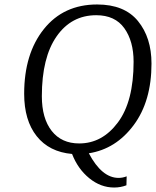

<svg xmlns="http://www.w3.org/2000/svg" viewBox="-20 -679 697 858"><path d="M657 -395Q657 -227 577.5 -120Q498 -13 377 6Q435 116 510 116Q528 116 546 109L545 149Q519 159 490 159Q430 159 379 117.5Q328 76 302 9Q200 0 144 -70.5Q88 -141 88 -260Q88 -439 176 -549Q264 -659 414 -659Q536 -659 596.5 -585Q657 -511 657 -395ZM577 -403Q577 -495 535.5 -553Q494 -611 410 -611Q299 -611 233 -516.5Q167 -422 167 -249Q167 -150 211 -94Q255 -38 334 -38Q437 -38 507 -132Q577 -226 577 -403Z"/></svg>

Font: Arsenal
Style: Italic
Weight: 400
Italic angle: -9.10001°
Designer: Andrij Shevchenko
Foundry: Stairsfor
Version: Version 2.001;PS 002.001;hotconv 1.0.88;makeotf.lib2.5.64775